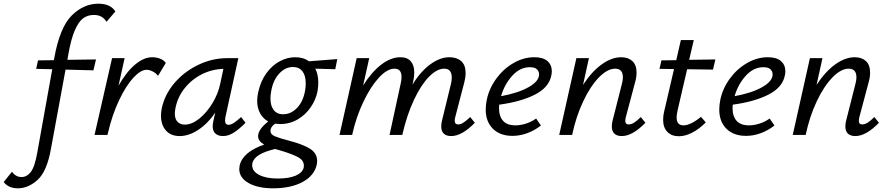

<svg xmlns="http://www.w3.org/2000/svg" viewBox="-154 -731 4807 1040"><path d="M471 -669 423 -613Q411 -632 394.5 -641Q378 -650 354 -650Q321 -650 296.5 -632Q272 -614 251.5 -567.5Q231 -521 216 -436L211 -407L366 -409L352 -350L201 -354L122 75Q100 198 49.5 243.5Q-1 289 -57 289Q-108 289 -134 255L-89 199Q-69 228 -37 228Q-9 228 12.5 201Q34 174 48 95L129 -356L42 -358L52 -404L138 -405L140 -417Q170 -583 234.5 -647Q299 -711 379 -711Q444 -711 471 -669Z M744 -390 702 -320Q691 -335 673 -344Q655 -353 640 -353Q608 -353 568 -309.5Q528 -266 491 -188Q454 -110 431 -12L428 0H358L453 -416H521L488 -267Q530 -341 577.5 -381Q625 -421 670 -421Q692 -421 712.5 -413.5Q733 -406 744 -390Z M1176 -66Q1139 -29 1110.5 -11.5Q1082 6 1054 6Q1028 6 1013 -7.5Q998 -21 998 -48Q998 -55 1002 -77L1012 -121Q972 -62 920.5 -28Q869 6 819 6Q771 6 744.5 -24.5Q718 -55 718 -104Q718 -124 722 -143Q737 -217 789.5 -279.5Q842 -342 918.5 -379Q995 -416 1077 -416H1137L1067 -97Q1065 -83 1065 -79Q1065 -55 1084 -55Q1097 -55 1113 -65.5Q1129 -76 1152 -97ZM1039 -278 1056 -358Q992 -356 937 -327.5Q882 -299 844.5 -251Q807 -203 796 -143Q793 -128 793 -115Q793 -86 808 -71Q823 -56 847 -56Q885 -56 925.5 -88.5Q966 -121 997 -172.5Q1028 -224 1039 -278Z M1662 -356 1554 -359Q1570 -328 1570 -284Q1570 -260 1566 -237Q1557 -191 1529 -150Q1501 -109 1458 -84Q1415 -59 1364 -59Q1354 -59 1336 -61Q1325 -54 1318 -43.5Q1311 -33 1311 -22Q1311 -3 1334.5 7Q1358 17 1415 32Q1484 50 1524 74Q1564 98 1564 142Q1564 148 1562 160Q1549 220 1485.5 254.5Q1422 289 1325 289Q1243 289 1192.5 260.5Q1142 232 1142 184Q1142 178 1144 166Q1160 93 1277 52Q1244 34 1244 7Q1244 -30 1299 -73Q1270 -89 1254.5 -118Q1239 -147 1239 -185Q1239 -208 1245 -233Q1258 -292 1289 -334.5Q1320 -377 1361 -399Q1402 -421 1445 -421Q1490 -421 1519 -399L1673 -411ZM1502 -280Q1502 -322 1484 -345Q1466 -368 1433 -368Q1391 -368 1358 -332Q1325 -296 1315 -237Q1311 -217 1311 -197Q1311 -157 1329 -134.5Q1347 -112 1379 -112Q1422 -112 1455.5 -147Q1489 -182 1499 -243Q1502 -263 1502 -280ZM1492 167Q1492 138 1462.5 121.5Q1433 105 1374 87Q1365 84 1355.5 81.5Q1346 79 1336 76Q1281 89 1250.5 107.5Q1220 126 1213 152Q1212 156 1212 164Q1212 197 1250 216.5Q1288 236 1350 236Q1411 236 1447.5 220.5Q1484 205 1491 177Q1492 173 1492 167Z M2418 -66Q2348 6 2290 6Q2264 6 2250 -7Q2236 -20 2236 -46Q2236 -61 2240 -77L2289 -278Q2293 -295 2293 -311Q2293 -359 2252 -359Q2213 -359 2170 -315.5Q2127 -272 2088.5 -190.5Q2050 -109 2025 0H1956L2017 -281Q2021 -298 2021 -314Q2021 -359 1983 -359Q1943 -359 1898 -310Q1853 -261 1814.5 -180Q1776 -99 1755 -7L1754 0H1685L1778 -416H1846L1813 -268Q1858 -340 1910.5 -380.5Q1963 -421 2015 -421Q2052 -421 2071 -399Q2090 -377 2090 -338Q2090 -316 2084 -289L2080 -273Q2125 -345 2177.5 -383Q2230 -421 2280 -421Q2320 -421 2344 -400Q2368 -379 2368 -336Q2368 -312 2361 -285L2312 -97Q2309 -85 2309 -77Q2309 -57 2328 -57Q2341 -57 2356.5 -67Q2372 -77 2393 -97Z M2835 -345Q2835 -333 2832 -321Q2819 -257 2743.5 -218.5Q2668 -180 2550 -164Q2549 -158 2549 -146Q2549 -101 2571 -76.5Q2593 -52 2638 -52Q2664 -52 2693.5 -61Q2723 -70 2750 -89L2776 -51Q2741 -24 2701.5 -9.5Q2662 5 2622 5Q2555 5 2516 -33.5Q2477 -72 2477 -138Q2477 -164 2483 -192Q2496 -253 2534.5 -305.5Q2573 -358 2627.5 -389.5Q2682 -421 2740 -421Q2788 -421 2811.5 -400Q2835 -379 2835 -345ZM2716 -367Q2663 -367 2621 -321Q2579 -275 2560 -210Q2653 -227 2709.5 -259Q2766 -291 2766 -328Q2766 -344 2754.5 -355.5Q2743 -367 2716 -367Z M3342 -66Q3272 6 3214 6Q3188 6 3174 -7Q3160 -20 3160 -46Q3160 -61 3164 -77L3215 -278Q3220 -298 3220 -312Q3220 -359 3178 -359Q3136 -359 3089.5 -311Q3043 -263 3004.5 -181Q2966 -99 2945 0H2875L2968 -416H3036L3004 -271Q3051 -343 3105 -382Q3159 -421 3211 -421Q3249 -421 3271.5 -400Q3294 -379 3294 -338Q3294 -312 3286 -285L3236 -97Q3233 -85 3233 -76Q3233 -57 3251 -57Q3265 -57 3280.5 -66.5Q3296 -76 3317 -97Z M3516 -132Q3511 -109 3511 -95Q3511 -52 3548 -52Q3586 -52 3643 -98L3669 -68Q3632 -31 3594.5 -12Q3557 7 3523 7Q3484 7 3461 -16.5Q3438 -40 3438 -82Q3438 -105 3443 -125L3497 -357L3418 -358L3429 -404L3509 -405L3534 -514H3604L3579 -407L3721 -409L3708 -354L3568 -356Z M4100 -345Q4100 -333 4097 -321Q4084 -257 4008.5 -218.5Q3933 -180 3815 -164Q3814 -158 3814 -146Q3814 -101 3836 -76.5Q3858 -52 3903 -52Q3929 -52 3958.5 -61Q3988 -70 4015 -89L4041 -51Q4006 -24 3966.5 -9.5Q3927 5 3887 5Q3820 5 3781 -33.5Q3742 -72 3742 -138Q3742 -164 3748 -192Q3761 -253 3799.5 -305.5Q3838 -358 3892.5 -389.5Q3947 -421 4005 -421Q4053 -421 4076.5 -400Q4100 -379 4100 -345ZM3981 -367Q3928 -367 3886 -321Q3844 -275 3825 -210Q3918 -227 3974.5 -259Q4031 -291 4031 -328Q4031 -344 4019.5 -355.5Q4008 -367 3981 -367Z M4607 -66Q4537 6 4479 6Q4453 6 4439 -7Q4425 -20 4425 -46Q4425 -61 4429 -77L4480 -278Q4485 -298 4485 -312Q4485 -359 4443 -359Q4401 -359 4354.5 -311Q4308 -263 4269.5 -181Q4231 -99 4210 0H4140L4233 -416H4301L4269 -271Q4316 -343 4370 -382Q4424 -421 4476 -421Q4514 -421 4536.5 -400Q4559 -379 4559 -338Q4559 -312 4551 -285L4501 -97Q4498 -85 4498 -76Q4498 -57 4516 -57Q4530 -57 4545.5 -66.5Q4561 -76 4582 -97Z"/></svg>

Font: Ysabeau Medium
Style: Italic
Weight: 500
Italic angle: -12°
Designer: Christian Thalmann (Catharsis Fonts)
Version: Version 0.003